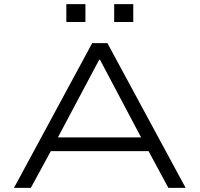

<svg xmlns="http://www.w3.org/2000/svg" viewBox="-20 -915 972 935"><path d="M48 0 429 -705H503L884 0H800L691 -202L737 -179H194L240 -202L130 0ZM463 -624 253 -229 220 -246H711L676 -229L467 -624ZM536 -808V-895H629V-808ZM303 -808V-895H396V-808Z"/></svg>

Font: Nunito Sans 7pt Expanded Light
Style: Regular
Weight: 300
Width: 7
Designer: Vernon Adams
Foundry: Vernon Adams
Version: Version 3.101;gftools[0.9.27]